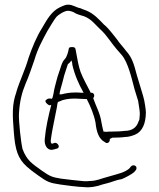

<svg xmlns="http://www.w3.org/2000/svg" viewBox="-20 -664 678 820"><path d="M39 -100C45 -23 56 13 95 48C105 57 121 70 144 86C183 114 192 117 237 124C256 127 318 135 338 135C367 138 396 132 417 124L440 118C460 113 478 104 500 101C513 96 545 79 553 71C559 64 563 61 563 54C563 47 558 42 550 42C543 42 540 46 535 52V53C515 73 481 79 455 87L434 93C413 98 393 109 363 109C356 110 349 110 340 110C318 108 261 102 241 99C203 93 193 89 159 65C116 34 95 22 76 -28V-29C70 -52 59 -148 61 -179C64 -231 73 -267 89 -306C103 -337 115 -374 127 -408C140 -454 162 -494 182 -531L202 -564C209 -575 215 -585 221 -592C228 -600 255 -618 270 -618C280 -618 289 -614 297 -611V-610C309 -603 321 -600 337 -595H338C372 -582 386 -559 409 -538C436 -514 456 -479 479 -453L500 -429C527 -397 542 -331 554 -285C559 -267 565 -251 570 -233L574 -207C575 -198 577 -190 577 -182C577 -175 577 -170 576 -163C576 -158 576 -153 572 -146C564 -121 546 -105 512 -105C501 -103 468 -102 455 -102C447 -102 440 -102 436 -101H435L422 -102C419 -114 415 -130 413 -143C408 -179 390 -210 378 -245C386 -253 383 -268 370 -268H367L366 -271C352 -299 335 -328 324 -357C315 -382 310 -415 305 -441C302 -454 305 -463 288 -463C278 -463 275 -461 274 -457C272 -445 266 -421 257 -412C243 -398 239 -373 230 -349C224 -333 219 -310 214 -292C210 -279 209 -256 202 -242C192 -244 187 -244 180 -240V-239C163 -232 187 -215 191 -214L199 -216C187 -170 175 -117 171 -69C169 -44 181 -25 199 -24C203 -24 207 -25 211 -26L222 -29C241 -34 226 -56 214 -54L202 -50C197 -53 196 -57 197 -66C200 -92 208 -131 213 -156L223 -206C224 -214 225 -222 227 -228L249 -237H250C268 -242 284 -243 302 -243C315 -243 332 -241 345 -241H351L352 -238C366 -211 382 -173 388 -140C392 -101 402 -70 428 -57C437 -48 449 -56 449 -67V-71C454 -72 456 -74 459 -76H461C475 -76 503 -77 514 -79H515C529 -79 545 -84 557 -89C588 -102 603 -137 603 -185C603 -193 601 -203 600 -212C596 -244 587 -267 579 -295C576 -305 571 -320 565 -341C552 -390 545 -417 519 -446C505 -465 492 -477 478 -498L454 -528C445 -539 437 -548 427 -557H426C401 -583 380 -607 346 -620C337 -623 330 -626 323 -629C305 -632 291 -644 272 -644H271C264 -645 253 -641 236 -633C200 -616 181 -581 160 -545C136 -507 118 -463 102 -417C88 -367 64 -319 50 -272V-271C31 -218 33 -175 39 -100ZM102 -414V-415ZM127 -405V-406ZM197 -66ZM223 -206ZM234 -261C235 -269 237 -279 239 -285C244 -301 250 -325 254 -341L262 -366C265 -375 268 -383 269 -387V-388L270 -390C273 -393 277 -395 279 -398L285 -406C287 -400 289 -395 289 -387C299 -344 316 -305 337 -268H326C317 -269 310 -269 302 -269C279 -269 262 -266 242 -261ZM478 -494Z"/></svg>

Font: Stray Cat
Style: Lt
Weight: 300
Version: Version 1.0